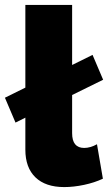

<svg xmlns="http://www.w3.org/2000/svg" viewBox="-31 -750 439 780"><path d="M32 -252 -11 -353 72 -394V-730H262V-486L345 -527L388 -426L262 -364V-209Q262 -149 311 -149Q336 -149 363 -164L387 -24Q353 -8 310.5 1Q268 10 230 10Q154 10 113 -29.5Q72 -69 72 -142V-272Z"/></svg>

Font: Raleway Black
Style: Regular
Weight: 900
Designer: Matt McInerney, Pablo Impallari, Rodrigo Fuenzalida
Foundry: Matt McInerney, Pablo Impallari, Rodrigo Fuenzalida
Version: Version 4.026